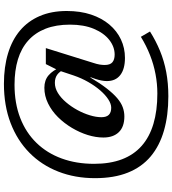

<svg xmlns="http://www.w3.org/2000/svg" viewBox="30 -785 878 978"><g transform="rotate(-90 469.0 -296.0)"><path d="M663 -98.5Q606.5 -98.5 575.8 -122.2Q545 -146 545 -190.5Q545 -203 547.8 -217.5Q550.5 -232 555.5 -247.5L565 -274.5H563Q533 -224 507 -190.8Q481 -157.5 457.8 -137.8Q434.5 -118 411.8 -109.8Q389 -101.5 365 -101.5Q312 -101.5 284.8 -129.8Q257.5 -158 257.5 -208.5Q257.5 -246.5 270.2 -287.8Q283 -329 306.5 -368.5Q330 -408 361.5 -439.8Q393 -471.5 431.2 -490.2Q469.5 -509 511 -509Q549.5 -509 574.5 -487.5Q599.5 -466 616 -426.5L605 -408Q593.5 -432 577 -443.8Q560.5 -455.5 536 -455.5Q509.5 -455.5 484.2 -440Q459 -424.5 436.8 -398.2Q414.5 -372 397.5 -340.8Q380.5 -309.5 370.8 -277.5Q361 -245.5 361 -218.5Q361 -193 373 -180.8Q385 -168.5 409.5 -168.5Q429 -168.5 452 -183.5Q475 -198.5 497.8 -224.8Q520.5 -251 540.2 -285.5Q560 -320 573.5 -359.5L599.5 -437.5L631.5 -501.5H713L638 -261Q631.5 -241.5 629.2 -227.5Q627 -213.5 627 -202Q627 -174 640.8 -162.5Q654.5 -151 680 -151Q719.5 -151 754.5 -178.2Q789.5 -205.5 811 -256.5Q832.5 -307.5 832.5 -378.5Q832.5 -449.5 811.8 -502.8Q791 -556 751.5 -591.2Q712 -626.5 655.2 -643.8Q598.5 -661 526.5 -661Q432 -661 357.2 -632Q282.5 -603 230.2 -549.2Q178 -495.5 150.8 -421Q123.5 -346.5 123.5 -256Q123.5 -174.5 146.5 -114Q169.5 -53.5 214.8 -13.5Q260 26.5 327 46.5Q394 66.5 481.5 66.5Q531 66.5 580.2 57.2Q629.5 48 677.2 29.2Q725 10.5 770.5 -17.5L797.5 29Q750 59 699 80Q648 101 590.8 111.8Q533.5 122.5 468 122.5Q370 122.5 292.8 100.2Q215.5 78 161.2 32.5Q107 -13 78.8 -83.5Q50.5 -154 50.5 -251Q50.5 -352.5 83.8 -437.8Q117 -523 179.8 -585Q242.5 -647 331.2 -681Q420 -715 531 -715Q617 -715 685.8 -694.2Q754.5 -673.5 802.5 -633Q850.5 -592.5 876.2 -532.8Q902 -473 902 -395Q902 -326 883.8 -271.2Q865.5 -216.5 833 -178Q800.5 -139.5 757 -119Q713.5 -98.5 663 -98.5Z"/></g></svg>

Font: Newsreader 9pt
Style: Regular
Weight: 400
Designer: Hugues Gentile
Foundry: Production Type
Version: Version 1.003